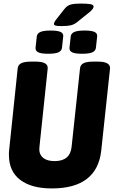

<svg xmlns="http://www.w3.org/2000/svg" viewBox="-20 -1047 636 1075"><path d="M270 8Q156 8 93 -40Q30 -88 30 -179Q30 -185 30 -191.5Q30 -198 31 -205L79 -664Q81 -684 99 -693Q117 -702 154 -702H180Q251 -702 247 -663L201 -226Q201 -220 200.5 -216.5Q200 -213 200 -211Q200 -180 222.5 -162.5Q245 -145 286 -145Q373 -145 381 -226L428 -664Q430 -684 447.5 -693Q465 -702 502 -702H528Q599 -702 596 -663L547 -205Q524 8 270 8ZM440 -746Q400 -746 384 -754Q368 -762 369 -779L376 -843Q378 -860 396 -868Q414 -876 453 -876Q493 -876 509.5 -868Q526 -860 524 -843L517 -779Q515 -762 497 -754Q479 -746 440 -746ZM250 -746Q211 -746 194.5 -754Q178 -762 179 -779L186 -843Q188 -860 206 -868Q224 -876 263 -876Q303 -876 319.5 -868Q336 -860 334 -843L327 -779Q325 -762 307 -754Q289 -746 250 -746ZM325 -901Q298 -901 290 -904Q282 -907 282 -913Q282 -922 297 -941L341 -997Q356 -1016 376 -1021.5Q396 -1027 429 -1027Q471 -1027 487.5 -1023.5Q504 -1020 504 -1010Q504 -1004 498 -995.5Q492 -987 474 -973L409 -921Q393 -909 375 -905Q357 -901 325 -901Z"/></svg>

Font: Asap Condensed Condensed ExtraBold
Style: Italic
Weight: 800
Width: 3
Italic angle: -6°
Designer: Pablo Cosgaya
Foundry: Omnibus-Type
Version: Version 3.001; ttfautohint (v1.8.4.7-5d5b)